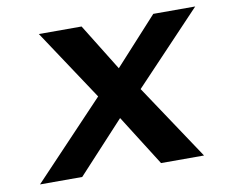

<svg xmlns="http://www.w3.org/2000/svg" viewBox="-65 -619 826 698"><g transform="rotate(-10 348.5 -269.5)"><path d="M184.6 0 357.4 -187 475.6 0H634.3L449.2 -277.8L696.8 -539.1H542L384.3 -366.2L277.3 -539.1H119.6L292.5 -278.3L28.8 0Z"/></g></svg>

Font: Winston SemiBold
Style: Italic
Weight: 600
Italic angle: -8.13011°
Designer: Vernon Adams, Kim Jin-seong, David Berlow, Cristiano Sobral
Foundry: The Winston Project Authors
Version: Version 3.004